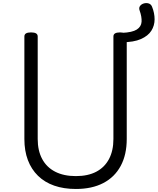

<svg xmlns="http://www.w3.org/2000/svg" viewBox="-20 -1229 1041 1268"><path d="M984 -1185Q1001 -1143 1001 -1101.5Q1001 -1060 979.5 -1026Q958 -992 910.5 -971Q863 -950 786 -950V-1012Q854 -1015 883.5 -1034Q913 -1053 915 -1085.5Q917 -1118 902 -1160Q896 -1177 904.5 -1189Q913 -1201 929 -1206Q945 -1211 961 -1206.5Q977 -1202 984 -1185ZM481 19Q401 19 338 -3Q275 -25 231 -68Q187 -111 164 -172Q141 -233 141 -311V-988Q141 -1002 152 -1008.5Q163 -1015 185 -1015Q207 -1015 218 -1008.5Q229 -1002 229 -988V-311Q229 -234 258.5 -179Q288 -124 344.5 -95Q401 -66 481 -66Q561 -66 616 -95Q671 -124 700 -179Q729 -234 729 -311V-988Q729 -1002 740 -1008.5Q751 -1015 773 -1015Q817 -1015 817 -988V-311Q817 -207 777 -133Q737 -59 662 -20Q587 19 481 19Z"/></svg>

Font: Playwrite PE
Style: Regular
Weight: 400
Designer: Veronika Burian, José Scaglione
Foundry: TypeTogether
Version: Version 1.002